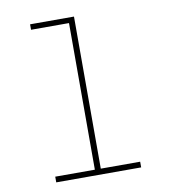

<svg xmlns="http://www.w3.org/2000/svg" viewBox="-77 -731 703 797"><g transform="rotate(-10 275.0 -332.5)"><path d="M96 0V-24H263V-642H103V-665H288V-24H454V0Z"/></g></svg>

Font: Inconsolata SemiExpanded ExtraLight
Style: Regular
Weight: 200
Width: 6
Monospace: yes
Designer: Raph Levien, Cyreal, Brenton Simpson
Foundry: Raph Levien, Cyreal, Google
Version: Version 3.001; ttfautohint (v1.8.2.53-6de2)